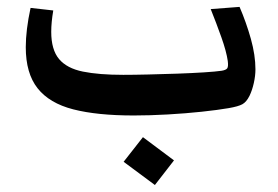

<svg xmlns="http://www.w3.org/2000/svg" viewBox="-20 -319 795 549"><path d="M362.3 11.2Q257.8 11.2 189.5 -6.3Q121.1 -23.9 87.4 -66.7Q53.7 -109.4 53.7 -184.1Q53.7 -232.9 67.4 -296.4L132.3 -289.1Q126.5 -254.9 126.5 -228Q126.5 -176.8 148.9 -150.1Q171.4 -123.5 217 -114.3Q262.7 -105 332.5 -105Q362.3 -105 403.3 -106Q444.3 -106.9 486.8 -108.4Q529.3 -109.9 563.5 -112.1Q597.7 -114.3 613.8 -116.7Q626 -118.7 629.6 -123.5Q633.3 -128.4 631.3 -144.5Q627.4 -171.9 613 -212.4Q598.6 -252.9 582.5 -293L665 -299.3Q684.1 -254.9 697.3 -208Q710.4 -161.1 710.4 -120.6Q710.4 -102.5 705.8 -81.8Q701.2 -61 693.4 -44.9Q684.6 -27.3 673.1 -21Q661.6 -14.6 633.8 -9.8Q602.5 -4.4 556.6 0.5Q510.7 5.4 459.5 8.3Q408.2 11.2 362.3 11.2ZM422.9 210 333.5 143.6 388.7 73.2 477.5 139.6Z"/></svg>

Font: Markazi Text
Style: Regular
Weight: 400
Designer: Borna Izadpanah (Arabic designer), Fiona Ross (Arabic design director) and Florian Runge (Latin designer)
Foundry: Borna Izadpanah and Florian Runge
Version: Version 1.000